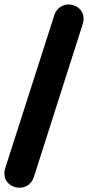

<svg xmlns="http://www.w3.org/2000/svg" viewBox="-25 -780 399 871"><path d="M350 -670C379 -761 249 -797 221 -710L-1 -18C-30 73 101 109 129 22Z"/></svg>

Font: Nunito Black
Style: Regular
Weight: 900
Designer: Vernon Adams
Foundry: Vernon Adams
Version: Version 3.602